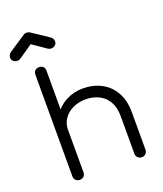

<svg xmlns="http://www.w3.org/2000/svg" viewBox="-206 -1135 1062 1251"><g transform="rotate(-20 325.0 -510.0)"><path d="M559 0Q542 0 531 -11Q520 -22 520 -38V-298Q520 -360 496.5 -400Q473 -440 432.5 -460Q392 -480 341 -480Q292 -480 252.5 -461Q213 -442 190 -409Q167 -376 167 -334H112Q114 -397 146 -446.5Q178 -496 231 -524.5Q284 -553 349 -553Q420 -553 476 -523.5Q532 -494 564.5 -437Q597 -380 597 -298V-38Q597 -22 586 -11Q575 0 559 0ZM129 0Q111 0 100.5 -10.5Q90 -21 90 -38V-508Q90 -526 100.5 -536.5Q111 -547 129 -547Q146 -547 156.5 -536.5Q167 -526 167 -508V-38Q167 -21 156.5 -10.5Q146 0 129 0ZM129 -223Q111 -223 100.5 -234Q90 -245 90 -262V-742Q90 -760 100.5 -770.5Q111 -781 129 -781Q146 -781 156.5 -770.5Q167 -760 167 -742V-262Q167 -245 156.5 -234Q146 -223 129 -223ZM13 -868Q-4 -868 -15.5 -877.5Q-27 -887 -27 -903Q-27 -924 -8 -937L110 -1015Q118 -1020 129 -1020Q135 -1020 140 -1018.5Q145 -1017 149 -1015L266 -937Q285 -924 285 -903Q285 -888 274 -878Q263 -868 246 -868Q239 -868 233.5 -870Q228 -872 222 -876L129 -940L36 -876Q25 -868 13 -868Z"/></g></svg>

Font: Comfortaa
Style: Regular
Weight: 400
Designer: Johan Aakerlund
Foundry: Johan Aakerlund
Version: Version 3.104; ttfautohint (v1.8.1.43-b0c9)